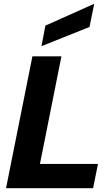

<svg xmlns="http://www.w3.org/2000/svg" viewBox="-20 -999 585 1019"><path d="M306 -700 192 -129H500L474 0H12L152 -700ZM480 -979 455 -856 200 -754 221 -863Z"/></svg>

Font: Albert Sans ExtraBold
Style: Italic
Weight: 800
Italic angle: -11.25°
Designer: Andreas Rasmussen
Foundry: a.Foundry
Version: Version 1.025